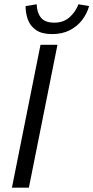

<svg xmlns="http://www.w3.org/2000/svg" viewBox="-20 -862 429 882"><path d="M34.8 0 166.1 -656.3H244L112.7 0ZM219.5 -705.4Q171.8 -705.4 145.1 -724.2Q118.5 -743 108 -772.3Q97.5 -801.6 97.5 -834L148.5 -842.4Q149.6 -804.5 167.9 -781.2Q186.2 -757.9 229.9 -757.9Q271.2 -757.9 299 -782.3Q326.7 -806.7 340.6 -842.4L389.4 -834Q379.6 -799.3 357.4 -770.2Q335.2 -741.1 300.6 -723.2Q266 -705.4 219.5 -705.4Z"/></svg>

Font: Source Sans Variable
Style: Italic
Weight: 200
Italic angle: -11°
Designer: Paul D. Hunt
Foundry: Adobe Systems Incorporated
Version: Version 3.006;hotconv 1.0.111;makeotfexe 2.5.65597